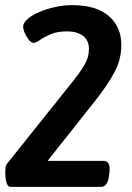

<svg xmlns="http://www.w3.org/2000/svg" viewBox="-22 -727 512 747"><path d="M19 0Q9 0 4.5 -13Q0 -26 -1 -41.5Q-2 -57 -1 -67Q-1 -77 1 -82Q3 -87 7 -92L261 -410Q289 -445 306.5 -474.5Q324 -504 324 -536Q324 -570 301 -587.5Q278 -605 239 -605Q201 -605 175.5 -594Q150 -583 133.5 -571.5Q117 -560 109 -560Q100 -560 90.5 -571.5Q81 -583 74.5 -598Q68 -613 68 -625Q69 -639 86.5 -654Q104 -669 132.5 -681Q161 -693 194 -700Q227 -707 259 -707Q353 -707 401.5 -664.5Q450 -622 450 -552Q450 -495 422.5 -444.5Q395 -394 350 -337L163 -101H382Q408 -101 404 -58L402 -43Q397 0 371 0Z"/></svg>

Font: Asap Condensed Condensed SemiBold
Style: Italic
Weight: 600
Width: 3
Italic angle: -6°
Designer: Pablo Cosgaya
Foundry: Omnibus-Type
Version: Version 3.001; ttfautohint (v1.8.4.7-5d5b)